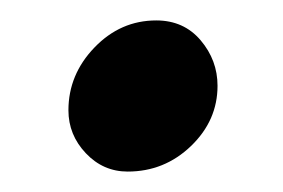

<svg xmlns="http://www.w3.org/2000/svg" viewBox="-20 -305 277 188"><path d="M47 -197Q47 -232 72.5 -258.5Q98 -285 133 -285Q160 -285 176.5 -265.5Q193 -246 193 -221Q193 -187 167 -162Q141 -137 105 -137Q81 -137 64 -155Q47 -173 47 -197Z"/></svg>

Font: EB Garamond SemiBold
Style: Italic
Weight: 600
Italic angle: -17.2°
Designer: Georg Duffner and Octavio Pardo
Foundry: Georg Duffner
Version: Version 1.000